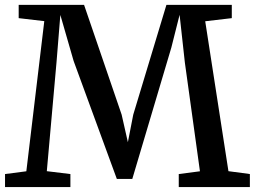

<svg xmlns="http://www.w3.org/2000/svg" viewBox="-20 -763 1039 783"><path d="M87.4 -64.5 160.6 -676.8 56.2 -689V-743.2H322.8L476.1 -295.4L501.5 -183.1L523.4 -295.4L658.7 -743.2H925.3V-689L816.9 -676.3L911.6 -64.9L999 -53.2V0H709V-53.2L795.4 -64.5L733.9 -507.8L712.4 -702.6L678.7 -568.8L519.5 -33.2H456.5L280.3 -514.2L226.1 -702.1L210.4 -508.3L170.9 -64.9L267.1 -53.2V0H0.5V-53.2Z"/></svg>

Font: Merriweather
Style: Regular
Weight: 400
Designer: Eben Sorkin
Foundry: Eben Sorkin
Version: Version 1.584; ttfautohint (v1.6)